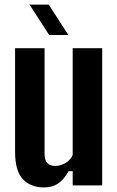

<svg xmlns="http://www.w3.org/2000/svg" viewBox="-20 -811 511 840"><path d="M173 9Q114 9 80 -27Q46 -63 46 -147V-600H175V-136Q175 -85 222 -85Q244 -85 266.5 -98Q289 -111 298 -133V-600H427V0H298V-62H280Q259 -24 233.5 -7.5Q208 9 173 9ZM109 -791H193L279 -658H195Z"/></svg>

Font: Big Shoulders Display ExtraBold
Style: Regular
Weight: 800
Designer: Patric King
Foundry: XO Type Co
Version: Version 1.000; ttfautohint (v1.8.2)